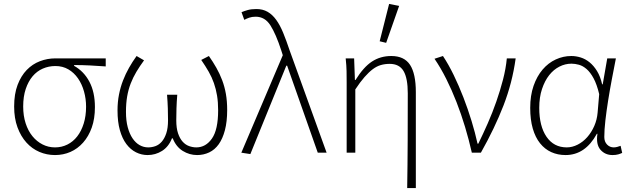

<svg xmlns="http://www.w3.org/2000/svg" viewBox="-20 -777 3206 977"><path d="M260 12Q218 12 180.5 -4Q143 -20 114.5 -51.5Q86 -83 69 -129Q52 -175 52 -235Q52 -299 69.5 -345Q87 -391 116 -421Q145 -451 183 -465.5Q221 -480 262 -480H518V-439Q476 -442 437.5 -444Q399 -446 357 -446V-442Q407 -414 435 -361Q463 -308 463 -232Q463 -173 447 -128Q431 -83 403 -51.5Q375 -20 338.5 -4Q302 12 260 12ZM260 -27Q294 -27 323 -41.5Q352 -56 373 -83Q394 -110 406 -148.5Q418 -187 418 -234Q418 -274 407.5 -311.5Q397 -349 377 -378Q357 -407 328 -424Q299 -441 262 -441Q228 -441 198 -428Q168 -415 146 -389Q124 -363 111 -324.5Q98 -286 98 -235Q98 -188 110.5 -149.5Q123 -111 145 -84Q167 -57 196.5 -42Q226 -27 260 -27Z M731 12Q700 12 672 -2Q644 -16 623 -44Q602 -72 590 -114.5Q578 -157 578 -215Q578 -258 585.5 -296Q593 -334 606 -367.5Q619 -401 636.5 -432Q654 -463 675 -492L713 -470Q691 -440 674 -411.5Q657 -383 645 -352Q633 -321 627 -286Q621 -251 621 -208Q621 -163 630 -129.5Q639 -96 654.5 -73Q670 -50 690.5 -38.5Q711 -27 734 -27Q753 -27 771 -33.5Q789 -40 803 -56Q817 -72 826 -98.5Q835 -125 835 -165Q835 -193 834 -225.5Q833 -258 830 -295H882Q879 -258 878 -225.5Q877 -193 877 -165Q877 -125 886 -98.5Q895 -72 909.5 -56Q924 -40 942.5 -33.5Q961 -27 979 -27Q1027 -27 1058.5 -72Q1090 -117 1090 -216Q1090 -257 1084.5 -290.5Q1079 -324 1068.5 -354Q1058 -384 1042 -412Q1026 -440 1004 -472L1043 -492Q1064 -462 1081 -432Q1098 -402 1110.5 -369Q1123 -336 1129.5 -299Q1136 -262 1136 -217Q1136 -158 1124.5 -114.5Q1113 -71 1093 -43Q1073 -15 1044.5 -1.5Q1016 12 983 12Q944 12 910 -9Q876 -30 859 -73H855Q838 -30 804.5 -9Q771 12 731 12Z M1254 7 1208 0 1419 -496 1411 -521Q1384 -604 1356 -648Q1328 -692 1281 -692Q1262 -692 1248 -687Q1234 -682 1223 -676L1209 -715Q1223 -721 1241 -726Q1259 -731 1285 -731Q1317 -731 1341.5 -717Q1366 -703 1385.5 -676Q1405 -649 1421 -610Q1437 -571 1454 -520L1642 0H1597L1441 -443H1437Z M2052 180Q2054 59 2054.5 -63Q2055 -185 2055 -302Q2055 -379 2033.5 -415.5Q2012 -452 1963 -452Q1939 -452 1918 -446Q1897 -440 1877 -425Q1857 -410 1835 -385Q1813 -360 1788 -322V0H1744V-358Q1744 -387 1743.5 -415Q1743 -443 1739 -480H1782L1786 -370H1789Q1830 -436 1873 -464Q1916 -492 1971 -492Q2037 -492 2066.5 -447Q2096 -402 2096 -308V180ZM1912 -567 1960 -757 2011 -747 1945 -559Z M2381 0Q2366 -66 2346.5 -131Q2327 -196 2303 -257.5Q2279 -319 2251 -375Q2223 -431 2191 -478L2234 -492Q2262 -450 2288.5 -395.5Q2315 -341 2338 -281.5Q2361 -222 2379.5 -161.5Q2398 -101 2410 -46H2414Q2438 -95 2462 -149.5Q2486 -204 2505.5 -260Q2525 -316 2539.5 -371.5Q2554 -427 2559 -480H2604Q2587 -356 2542 -240Q2497 -124 2427 0Z M2858 12Q2818 12 2785 -3Q2752 -18 2728 -48Q2704 -78 2691 -123Q2678 -168 2678 -228Q2678 -291 2695 -340Q2712 -389 2741 -423Q2770 -457 2808 -474.5Q2846 -492 2887 -492Q2911 -492 2935 -484.5Q2959 -477 2980 -460Q3001 -443 3018 -415.5Q3035 -388 3044 -348H3047L3070 -480H3114Q3104 -429 3093.5 -374Q3083 -319 3074.5 -265.5Q3066 -212 3060.5 -164Q3055 -116 3055 -80Q3055 -56 3069 -41.5Q3083 -27 3103 -27Q3112 -27 3121 -29.5Q3130 -32 3138 -35L3146 1Q3138 5 3126 8.5Q3114 12 3097 12Q3059 12 3035.5 -15Q3012 -42 3020 -96H3017Q2958 12 2858 12ZM2864 -27Q2892 -27 2919.5 -41Q2947 -55 2968.5 -79.5Q2990 -104 3004 -136Q3018 -168 3021 -204L3029 -298Q3017 -348 3000.5 -378.5Q2984 -409 2965 -425.5Q2946 -442 2926 -447.5Q2906 -453 2888 -453Q2856 -453 2826.5 -438Q2797 -423 2774.5 -394.5Q2752 -366 2738 -324Q2724 -282 2724 -228Q2724 -135 2761 -81Q2798 -27 2864 -27Z"/></svg>

Font: CV Source Sans Light
Style: Regular
Weight: 300
Designer: Paul D. Hunt
Foundry: Adobe Systems Incorporated
Version: Version 3.001